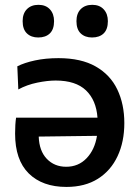

<svg xmlns="http://www.w3.org/2000/svg" viewBox="-20 -744 567 776"><path d="M248.5 11.5Q151.5 11.5 96.2 -43Q41 -97.5 41 -204Q41 -242 45 -268.5H374Q369 -339 327.5 -378.8Q286 -418.5 205 -418.5Q172 -418.5 130.5 -410Q89 -401.5 54 -382.5L50 -476Q78.5 -490.5 121.5 -499.8Q164.5 -509 216.5 -509Q308 -509 367 -475.2Q426 -441.5 454.2 -382.2Q482.5 -323 482.5 -246.5Q482.5 -171 455.2 -112.8Q428 -54.5 375.8 -21.5Q323.5 11.5 248.5 11.5ZM247.5 -70Q297 -70 330 -104.5Q363 -139 372 -195L136.5 -192Q138.5 -134 169.2 -102Q200 -70 247.5 -70ZM352 -592.5Q323.5 -592.5 306.2 -609Q289 -625.5 289 -658.5Q289 -689.5 306.2 -707Q323.5 -724.5 353 -724.5Q382.5 -724.5 399.2 -706.2Q416 -688 416 -658.5Q416 -625.5 399 -609Q382 -592.5 352 -592.5ZM134.5 -592.5Q106 -592.5 88.8 -609Q71.5 -625.5 71.5 -658.5Q71.5 -689.5 88.8 -707Q106 -724.5 135.5 -724.5Q165 -724.5 181.8 -706.2Q198.5 -688 198.5 -658.5Q198.5 -625.5 181.5 -609Q164.5 -592.5 134.5 -592.5Z"/></svg>

Font: Heraclito Medium
Style: Regular
Weight: 500
Designer: Kostas Bartsokas (font) & Cristiano Sobral (main changes)
Foundry: Kostas Bartsokas (font) & Cristiano Sobral (main changes)
Version: Version 1.00;July 8, 2020;FontCreator 13.0.0.2655 64-bit